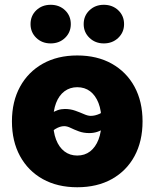

<svg xmlns="http://www.w3.org/2000/svg" viewBox="-20 -770 644 801"><path d="M302.2 11.2Q219.7 11.2 158.4 -22.9Q97.2 -57.1 63.5 -118.9Q29.8 -180.7 29.8 -263.7Q29.8 -346.2 63.5 -408Q97.2 -469.7 158.4 -504.2Q219.7 -538.6 302.2 -538.6Q385.3 -538.6 446.5 -504.2Q507.8 -469.7 541.3 -408Q574.7 -346.2 574.7 -263.7Q574.7 -180.7 541.3 -118.9Q507.8 -57.1 446.5 -22.9Q385.3 11.2 302.2 11.2ZM302.2 -121.1Q333.5 -121.1 356 -138.4Q378.4 -155.8 390.9 -187.7Q403.3 -219.7 403.3 -263.7Q403.3 -308.6 390.9 -340.3Q378.4 -372.1 356 -389.2Q333.5 -406.2 302.2 -406.2Q272 -406.2 249 -389.2Q226.1 -372.1 213.9 -340.3Q201.7 -308.6 201.7 -263.7Q201.7 -219.7 213.9 -187.7Q226.1 -155.8 248.8 -138.4Q271.5 -121.1 302.2 -121.1ZM169.4 -192.9 126.5 -227.5Q164.1 -275.9 192.1 -295.7Q220.2 -315.4 250.5 -315.4Q273.9 -315.4 294.2 -308.1Q314.5 -300.8 330.6 -293.7Q346.7 -286.6 358.4 -286.6Q376.5 -286.6 395.8 -295.4Q415 -304.2 431.6 -336.9L477.1 -305.7Q442.9 -254.9 415 -234.9Q387.2 -214.8 352.5 -214.8Q328.6 -214.8 309.3 -221.9Q290 -229 275.1 -236.3Q260.3 -243.7 247.6 -243.7Q230.5 -243.7 210.9 -231.9Q191.4 -220.2 169.4 -192.9ZM413.1 -588.9Q377.4 -588.9 353.3 -612.1Q329.1 -635.3 329.1 -669.4Q329.1 -704.1 353.3 -727.1Q377.4 -750 413.1 -750Q449.2 -750 473.4 -727.1Q497.6 -704.1 497.6 -669.4Q497.6 -635.3 473.4 -612.1Q449.2 -588.9 413.1 -588.9ZM191.4 -588.9Q155.3 -588.9 131.3 -612.1Q107.4 -635.3 107.4 -669.4Q107.4 -704.1 131.3 -727.1Q155.3 -750 191.4 -750Q227.5 -750 251.5 -727.1Q275.4 -704.1 275.4 -669.4Q275.4 -635.3 251.5 -612.1Q227.5 -588.9 191.4 -588.9Z"/></svg>

Font: Inter 24pt ExtraBold
Style: Regular
Weight: 800
Designer: Rasmus Andersson
Foundry: rsms
Version: Version 4.001;git-66647c0bb